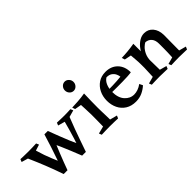

<svg xmlns="http://www.w3.org/2000/svg" viewBox="37 -1326 1997 1997"><g transform="rotate(-45 1035.5 -327.5)"><path d="M246 -419 259 -389 192 -368Q208 -314 221.5 -275Q235 -236 251.5 -196.5Q268 -157 291 -102Q292 -92 285 -73.5Q278 -55 267 -36Q256 -17 244.5 -4Q233 9 224 9Q204 -49 186.5 -96Q169 -143 152 -185.5Q135 -228 116.5 -272Q98 -316 75 -368L3 -389L15 -419Q42 -418 69.5 -417Q97 -416 128 -416Q190 -416 246 -419ZM374 -425H424L421 -348Q383 -257 347 -167Q311 -77 280 9H224Q250 -52 276.5 -126.5Q303 -201 328 -278Q353 -355 374 -425ZM424 -425Q450 -356 471.5 -300.5Q493 -245 514 -194.5Q535 -144 561 -89Q562 -78 555 -62Q548 -46 537 -29.5Q526 -13 514.5 -2Q503 9 495 9Q469 -56 447.5 -109.5Q426 -163 404.5 -211.5Q383 -260 359 -311ZM750 -419 763 -389 687 -368Q660 -300 637.5 -239Q615 -178 594 -117.5Q573 -57 550 9H495Q530 -75 560 -171.5Q590 -268 616 -368L540 -389L552 -419Q583 -418 608 -417Q633 -416 660 -416Q688 -416 707 -417Q726 -418 750 -419Z M966 -434Q964 -377 963 -326.5Q962 -276 962 -228Q962 -204 963 -172Q964 -140 965 -108Q966 -76 966 -51L1046 -30L1033 0Q1006 -1 981 -2Q956 -3 914 -3Q874 -3 848.5 -2Q823 -1 793 0L781 -30L863 -51Q864 -100 864.5 -141Q865 -182 865 -226Q864 -249 863.5 -268Q863 -287 862 -311Q861 -335 859 -372L786 -385L775 -417Q809 -418 861.5 -421.5Q914 -425 966 -434ZM911 -529Q884 -529 865.5 -549Q847 -569 847 -597Q847 -624 865.5 -644Q884 -664 911 -664Q936 -664 955 -644Q974 -624 974 -597Q974 -569 955 -549Q936 -529 911 -529Z M1282 -436Q1365 -436 1415.5 -384Q1466 -332 1466 -246Q1445 -242 1411 -240Q1377 -238 1337 -237.5Q1297 -237 1259 -237Q1216 -237 1185 -237.5Q1154 -238 1152 -238V-282Q1159 -281 1182 -281Q1205 -281 1236.5 -282Q1268 -283 1300 -285Q1332 -287 1357 -290Q1356 -307 1346 -330Q1336 -353 1313 -370.5Q1290 -388 1250 -388Q1217 -368 1200.5 -327.5Q1184 -287 1184 -239Q1184 -152 1226.5 -104.5Q1269 -57 1328 -57Q1355 -57 1384 -67Q1413 -77 1442 -98L1460 -61Q1426 -30 1383.5 -10.5Q1341 9 1289 9Q1223 9 1176 -20.5Q1129 -50 1104.5 -100.5Q1080 -151 1080 -212Q1080 -274 1105 -325Q1130 -376 1175 -406Q1220 -436 1282 -436Z M1850 -436Q1909 -436 1945.5 -393Q1982 -350 1984 -280Q1984 -228 1983 -170.5Q1982 -113 1982 -51L2060 -30L2047 0Q1989 -3 1931 -3Q1899 -3 1872.5 -2Q1846 -1 1816 0L1804 -30L1880 -51Q1882 -92 1883 -121.5Q1884 -151 1884 -180.5Q1884 -210 1884 -249Q1884 -300 1859.5 -328.5Q1835 -357 1794 -360Q1779 -354 1755 -331.5Q1731 -309 1713 -270.5Q1695 -232 1695 -179L1659 -223Q1662 -260 1678.5 -297Q1695 -334 1721.5 -365.5Q1748 -397 1781 -416.5Q1814 -436 1850 -436ZM1694 -437Q1694 -403 1694 -382Q1694 -361 1694 -341Q1694 -321 1694 -290L1698 -51L1774 -30L1762 0Q1705 -3 1647 -3Q1613 -3 1586.5 -2Q1560 -1 1529 0L1517 -30L1594 -51Q1595 -95 1597.5 -137.5Q1600 -180 1599 -223Q1599 -248 1598 -267Q1597 -286 1595 -309Q1593 -332 1590 -369L1516 -384L1505 -418Q1548 -419 1596 -423.5Q1644 -428 1694 -437Z"/></g></svg>

Font: Ruwudu Medium
Style: Regular
Weight: 500
Designer: Becca Hirsbrunner Spalinger
Foundry: SIL International
Version: Version 3.000